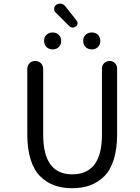

<svg xmlns="http://www.w3.org/2000/svg" viewBox="-20 -1083 761 1040"><path d="M371.1 -63.5Q316.4 -63.5 273.9 -79.1Q231.4 -94.7 197.8 -127.9Q164.1 -161.1 146 -218.8Q127.9 -276.4 127.9 -355.5V-710Q127.9 -728.5 140.1 -740.7Q152.3 -752.9 170.4 -752.9Q188.5 -752.9 201.2 -740.7Q213.9 -728.5 213.9 -710V-353.5Q213.9 -138.7 371.1 -138.7Q532.2 -138.7 532.2 -353.5V-711.9Q532.2 -729.5 544.4 -741.2Q556.6 -752.9 573.7 -752.9Q590.8 -752.9 602.5 -741.2Q614.3 -729.5 614.3 -711.9V-355.5Q614.3 -276.4 596.2 -218.8Q578.1 -161.1 544.4 -127.9Q510.7 -94.7 467.8 -79.1Q424.8 -63.5 371.1 -63.5ZM395.5 -970.7Q401.4 -962.9 399.9 -953.6Q398.4 -944.3 390.6 -939.5Q382.8 -933.6 374 -933.6Q364.3 -933.6 354.5 -942.4L281.2 -1015.6Q272.5 -1024.4 273.4 -1037.1Q274.4 -1049.8 285.2 -1057.6Q293.9 -1063.5 304.7 -1063.5Q307.6 -1063.5 310.5 -1063.5Q324.2 -1060.5 333 -1049.8ZM218.8 -861.3Q218.8 -881.8 231.9 -894.5Q245.1 -907.2 265.1 -907.2Q285.2 -907.2 298.3 -894.5Q311.5 -881.8 311.5 -861.3Q311.5 -840.8 298.3 -828.1Q285.2 -815.4 265.1 -815.4Q245.1 -815.4 231.9 -828.1Q218.8 -840.8 218.8 -861.3ZM430.7 -861.3Q430.7 -881.8 443.8 -894.5Q457 -907.2 477.1 -907.2Q497.1 -907.2 510.3 -894.5Q523.4 -881.8 523.4 -861.3Q523.4 -840.8 510.3 -828.1Q497.1 -815.4 477.1 -815.4Q457 -815.4 443.8 -828.1Q430.7 -840.8 430.7 -861.3Z"/></svg>

Font: Gen Jyuu Gothic Regular
Style: Regular
Weight: 400
Designer: [Source Han Sans]
Ryoko NISHIZUKA  (kana & ideographs); Paul D. Hunt (Latin, Greek & Cyrillic); Wenlong ZHANG  (bopomofo
Version: Version 1.002.20150607